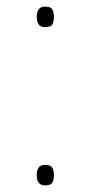

<svg xmlns="http://www.w3.org/2000/svg" viewBox="-20 -552 274 580"><path d="M143 -501Q143 -513 138.5 -522.5Q134 -532 116 -532Q91 -532 91 -501Q91 -470 116 -470Q134 -470 138.5 -479Q143 -488 143 -501ZM143 -23Q143 -35 138.5 -44.5Q134 -54 116 -54Q91 -54 91 -23Q91 8 116 8Q134 8 138.5 -1Q143 -10 143 -23Z"/></svg>

Font: Noto Sans Devanagari Extra Condensed Thin
Style: Regular
Weight: 250
Width: 2
Designer: Monotype Design Team
Foundry: Monotype Imaging Inc.
Version: 1.000